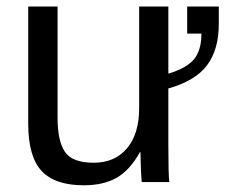

<svg xmlns="http://www.w3.org/2000/svg" viewBox="-20 -548 709 578"><path d="M401.4 -90.3Q371.1 -35.6 331.3 -12.9Q291.5 9.8 232.4 9.8Q145.5 9.8 105.2 -33.4Q64.9 -76.7 64.9 -176.3V-528.3H153.3V-193.4Q153.3 -124 175.3 -91.1Q197.3 -58.1 262.2 -58.1Q325.7 -58.1 362.3 -101.6Q398.9 -145 398.9 -222.2V-528.3H486.8V-326.2Q543 -343.3 564.7 -370.4Q586.4 -397.5 586.4 -446.8H543.5V-528.3H638.7V-476.6Q638.7 -398.9 603.5 -351.8Q568.4 -304.7 486.8 -281.7V-112.8Q486.8 -20.5 489.7 0H406.7Q406.2 -2.4 405 -22.9Q403.8 -43.5 402.8 -90.3Z"/></svg>

Font: Arimo
Style: Regular
Weight: 400
Designer: Steve Matteson
Foundry: Monotype Imaging Inc.
Version: Version 1.33